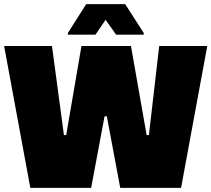

<svg xmlns="http://www.w3.org/2000/svg" viewBox="-20 -911 1025 931"><path d="M127 0 0 -688H232L290 -256H301L375 -688H615L691 -256H702L752 -688H985L858 0H563L498 -347H487L422 0ZM309 -743V-751L398 -891H587L677 -751V-743H543L492 -815L443 -743Z"/></svg>

Font: Saira Thin Black
Style: Regular
Weight: 900
Version: Version 1.101